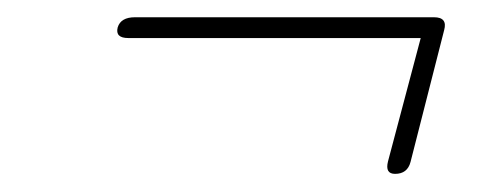

<svg xmlns="http://www.w3.org/2000/svg" viewBox="-20 -436 546 217"><path d="M113 -405Q116.5 -416.5 132.5 -416.5H470.5Q486 -416.5 482 -402L444 -253Q440.5 -239.5 426.5 -239.5Q415 -239.5 418.5 -253.5L455.5 -393H125Q110 -393 113 -405Z"/></svg>

Font: Fraunces 72pt S050 Thin
Style: Italic
Weight: 100
Italic angle: -16°
Version: Version 1.000; ttfautohint (v1.8.3)